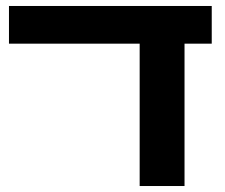

<svg xmlns="http://www.w3.org/2000/svg" viewBox="-20 -622 753 642"><path d="M447 0V-554H597V0ZM10 -476V-602H688V-476Z"/></svg>

Font: Noto Sans Hebrew
Style: Bold
Weight: 700
Designer: Monotype Design Team
Foundry: Monotype Imaging Inc.
Version: Version 2.003